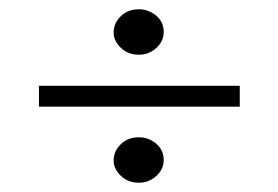

<svg xmlns="http://www.w3.org/2000/svg" viewBox="-20 -410 599 414"><path d="M279 -292Q256 -292 240.5 -307Q225 -322 225 -340Q225 -360 240.5 -375Q256 -390 279 -390Q300 -390 316.5 -376.5Q333 -363 333 -341Q333 -321 317 -306.5Q301 -292 279 -292ZM64 -180V-225H497V-180ZM279 -16Q256 -16 240.5 -31Q225 -46 225 -64Q225 -84 240.5 -99Q256 -114 279 -114Q301 -114 317 -100Q333 -86 333 -65Q333 -45 317 -30.5Q301 -16 279 -16Z"/></svg>

Font: Junicode SmExp
Style: Regular
Weight: 400
Width: 6
Designer: Peter S. Baker
Version: Version 2.205; ttfautohint (v1.8.4)